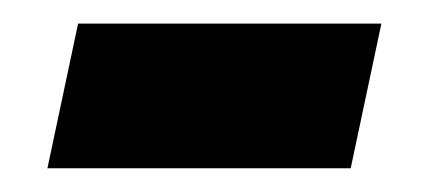

<svg xmlns="http://www.w3.org/2000/svg" viewBox="-20 -349 362 162"><path d="M20 -207 45.9 -329.1H301.8L275.9 -207Z"/></svg>

Font: Zoram GWebM
Style: Bold Italic
Weight: 700
Italic angle: -12°
Foundry: Ascender Corporation
Version: Version 1.000